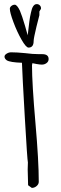

<svg xmlns="http://www.w3.org/2000/svg" viewBox="-20 -919 296 936"><path d="M117 -16 116 -55Q115 -72 115 -93L116 -127Q113 -138 101 -346Q89 -554 87 -613Q29 -615 13 -625Q2 -633 2 -643Q2 -651 12.5 -657.5Q23 -664 34 -664Q62 -664 102 -660Q140 -655 170 -655H178H186Q217 -655 217 -631Q217 -619 207 -611.5Q197 -604 184 -604Q175 -604 158 -607L138 -611L137 -606L136 -601Q136 -512 153 -317Q169 -134 169 -33Q169 -21 158.5 -12Q148 -3 135 -3ZM28 -876Q28 -884 35.5 -890Q43 -896 52 -896Q63 -896 77 -867Q87 -844 102 -793L115 -747Q118 -771 119 -780Q120 -789 123 -813.5Q126 -838 131 -858Q139 -899 159 -899Q168 -899 174 -893Q180 -887 180 -878Q180 -875 176 -870L172 -863V-845L158 -790Q144 -732 144 -719Q144 -687 119 -687Q107 -687 85 -725.5Q63 -764 45.5 -811Q28 -858 28 -876Z"/></svg>

Font: Amatic SC
Style: Bold
Weight: 700
Designer: Multiple Designers
Foundry: Vernon Adams
Version: Version 2.505